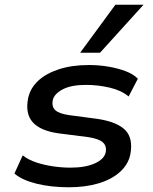

<svg xmlns="http://www.w3.org/2000/svg" viewBox="-20 -783 649 812"><path d="M271 9Q196 9 135 -6Q74 -21 41 -49L76 -126Q100 -107 133.5 -96Q167 -85 204.5 -79.5Q242 -74 278 -74Q341 -74 381 -92Q421 -110 427 -139Q432 -165 415.5 -180.5Q399 -196 354 -203L228 -219Q150 -230 118 -266.5Q86 -303 99 -368Q108 -410 141 -441Q174 -472 229 -490Q284 -508 356 -508Q399 -508 439.5 -501Q480 -494 512.5 -481.5Q545 -469 563 -450L524 -375Q493 -401 443.5 -412.5Q394 -424 344 -424Q281 -424 245 -405Q209 -386 203 -359Q198 -332 214 -317Q230 -302 273 -296L394 -280Q477 -267 510.5 -232Q544 -197 531 -129Q522 -87 487 -55.5Q452 -24 396.5 -7.5Q341 9 271 9ZM319 -560 468 -763H587L403 -560Z"/></svg>

Font: Nunito Sans 7pt SemiExpanded SemiBold
Style: Italic
Weight: 600
Width: 6
Italic angle: -9°
Designer: Vernon Adams
Foundry: Vernon Adams
Version: Version 3.101;gftools[0.9.27]